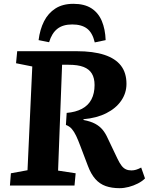

<svg xmlns="http://www.w3.org/2000/svg" viewBox="-20 -971 782 1005"><path d="M329 -380Q376 -384 409 -401.5Q442 -419 458.5 -450.5Q475 -482 475 -526Q475 -562 461 -585.5Q447 -609 417.5 -620.5Q388 -632 339 -632H305L284 -78L376 -64L370 0H32L37 -64L124 -80L149 -623L64 -640L70 -703H381Q468 -703 526 -684Q584 -665 613 -627.5Q642 -590 642 -532Q642 -484 614.5 -444Q587 -404 536.5 -378.5Q486 -353 417 -347V-343Q454 -336 477.5 -323.5Q501 -311 516.5 -292.5Q532 -274 544 -247L595 -140Q606 -117 616.5 -103.5Q627 -90 639.5 -84.5Q652 -79 668 -79Q680 -79 692 -82.5Q704 -86 719 -94L739 -37Q724 -22 701.5 -10.5Q679 1 654 7.5Q629 14 606 14Q565 14 533.5 3Q502 -8 479 -34Q456 -60 440 -103L402 -203Q389 -238 378.5 -260Q368 -282 356 -296Q344 -310 325 -317ZM476 -749Q464 -800 435.5 -821.5Q407 -843 358 -843Q309 -843 280 -820Q251 -797 237 -750L182 -761Q189 -817 210.5 -859.5Q232 -902 270 -926.5Q308 -951 364 -951Q422 -951 458.5 -927.5Q495 -904 513 -861Q531 -818 533 -761Z"/></svg>

Font: Literata 18pt
Style: Bold Italic
Weight: 700
Italic angle: -2°
Designer: Latin by Veronika Burian and Jose Scaglione. Greek by Irene Vlachou. Cyrillic by Vera Evstafieva
Foundry: TypeTogether
Version: Version 3.103;gftools[0.9.29]